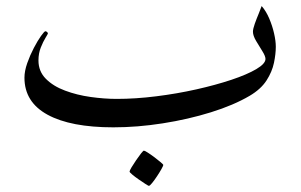

<svg xmlns="http://www.w3.org/2000/svg" viewBox="-20 -394 997 636"><path d="M893.6 -239.3Q893.6 -215.3 887.5 -185.8Q881.3 -156.2 862.8 -127.4Q844.2 -98.6 807.1 -76.7Q753.9 -45.4 678.5 -22Q603 1.5 519 14.6Q435.1 27.8 355.5 27.8Q214.4 27.8 137.7 -13.9Q61 -55.7 61 -136.7Q61 -158.7 70.3 -185.1Q79.6 -211.4 92.3 -235.6Q105 -259.8 116 -275.1Q127 -290.5 130.4 -290.5Q132.8 -290.5 135.7 -288.1Q138.7 -285.6 138.7 -283.2Q138.7 -281.7 130.9 -269Q123 -256.3 115.2 -236.8Q107.4 -217.3 107.4 -193.8Q107.4 -157.7 131.8 -133.1Q156.2 -108.4 195.6 -93.8Q234.9 -79.1 280 -72.8Q325.2 -66.4 366.7 -66.4Q429.2 -66.4 497.6 -75Q565.9 -83.5 630.1 -97.9Q694.3 -112.3 746.3 -129.6Q798.3 -147 828.9 -165Q859.4 -183.1 859.4 -198.7Q859.4 -208 849.1 -224.4Q838.9 -240.7 828.4 -258.3Q817.9 -275.9 817.9 -289.1Q817.9 -298.3 824 -315.4Q830.1 -332.5 837.2 -349.4Q844.2 -366.2 846.7 -374Q861.3 -357.4 871.8 -332.8Q882.3 -308.1 887.9 -283.2Q893.6 -258.3 893.6 -239.3ZM521 152.3Q521 154.8 514.9 165.8Q508.8 176.8 500.2 189.7Q491.7 202.6 483.9 212.2Q476.1 221.7 473.1 221.7Q471.7 221.7 461.7 215.3Q451.7 209 439.5 200.4Q427.2 191.9 418.2 184.3Q409.2 176.8 409.2 174.3Q409.2 171.4 415.5 160.6Q421.9 149.9 430.7 137Q439.5 124 447 114.5Q454.6 105 456.5 105Q459.5 105 469.7 111.6Q480 118.2 491.7 127Q503.4 135.7 512.2 143.3Q521 150.9 521 152.3Z"/></svg>

Font: Rohingya Solluk
Style: Regular
Weight: 400
Designer: SIL International
Foundry: SIL International
Version: Version 1.001